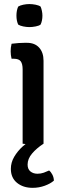

<svg xmlns="http://www.w3.org/2000/svg" viewBox="-20 -708 311 946"><path d="M143.5 4Q129.5 4 116 3Q102.5 2 91.5 0V-366.5Q91.5 -393 82.2 -405.8Q73 -418.5 48.5 -418.5H37Q32.5 -437 32.5 -455Q32.5 -464 33.5 -473.2Q34.5 -482.5 37 -492.5Q56 -495 72.8 -496Q89.5 -497 100.5 -497H113.5Q151.5 -497 173 -473.2Q194.5 -449.5 194.5 -408.5V0Q184 2 170.8 3Q157.5 4 143.5 4ZM141 217.5Q94 217.5 63.8 192.8Q33.5 168 33.5 124Q33.5 92.5 50 64.5Q66.5 36.5 91.5 13.8Q116.5 -9 142 -24.5Q157.5 -24.5 171.5 -17.5Q185.5 -10.5 194.5 0Q160 22.5 138 48.5Q116 74.5 116 103Q116 125.5 130 136.8Q144 148 164.5 148Q181 148 195.8 142.8Q210.5 137.5 222 132Q231.5 139.5 238.2 152.8Q245 166 245.5 182Q228.5 197 200.2 207.2Q172 217.5 141 217.5ZM125 -574.5Q110.5 -574.5 94.5 -577.8Q78.5 -581 69.5 -587Q61 -606 61 -631Q61 -656 69.5 -675.5Q79 -681.5 94.8 -684.8Q110.5 -688 125 -688Q139 -688 155.5 -684.8Q172 -681.5 180 -675.5Q184 -666.5 186.5 -654.2Q189 -642 189 -631Q189 -606 180 -587Q172.5 -581 155.8 -577.8Q139 -574.5 125 -574.5Z"/></svg>

Font: Signika Light
Style: Regular
Weight: 400
Version: Version 2.003;gftools[0.9.32]